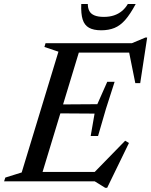

<svg xmlns="http://www.w3.org/2000/svg" viewBox="-43 -886 739 938"><path d="M242.5 -633.5 174 -656.5 179.5 -675H356L151 0H-23L-17 -18.5L63 -43.5ZM585.5 -641.5 611 -629H282.5L298 -675H601.5L667 -702.5H676L642 -480H618ZM471 31.5 420 0H91.5L106.5 -46H456L408 -34L568.5 -198.5L587 -187.5L480.5 31.5ZM436 -221.5H400L419 -331L195 -332.5L208 -375.5L432.5 -377L481 -486.5H517L474.5 -354ZM464.5 -803.5Q492 -803.5 513.8 -810.8Q535.5 -818 552.5 -832Q569.5 -846 581.5 -866.5H620Q593.5 -817 569 -789Q544.5 -761 516.2 -749.5Q488 -738 451.5 -738Q414 -738 391.8 -750.5Q369.5 -763 360.8 -791Q352 -819 354 -866.5H386Q386 -846.5 393.5 -832.2Q401 -818 418.5 -810.8Q436 -803.5 464.5 -803.5Z"/></svg>

Font: Newsreader 24pt Medium
Style: Italic
Weight: 500
Italic angle: -17°
Designer: Hugues Gentile
Foundry: Production Type
Version: Version 1.003